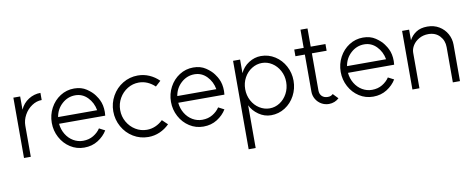

<svg xmlns="http://www.w3.org/2000/svg" viewBox="-74 -1026 4063 1642"><g transform="rotate(-10 1957.5 -205.0)"><path d="M302 -524V-462Q257 -462 216 -434.5Q175 -407 150.5 -362.5Q126 -318 126 -270V0H67V-524H126V-409Q150 -463 198 -493.5Q246 -524 302 -524Z M591 -452Q526 -452 476 -407Q426 -362 415 -294H754Q742 -361 697.5 -406.5Q653 -452 591 -452ZM591 -511Q654 -511 698.5 -481Q743 -451 765.5 -419.5Q788 -388 794 -373Q816 -329 816 -268Q816 -250 814 -236H413Q418 -185 443 -144Q468 -103 507 -80Q546 -57 591 -57Q642 -57 681 -80.5Q720 -104 742 -138L792 -112Q763 -64 711 -31Q659 2 591 2Q525 2 470.5 -33Q416 -68 384.5 -127Q353 -186 353 -254Q353 -323 384.5 -382Q416 -441 470.5 -476Q525 -511 591 -511Z M1284 -114 1330 -70Q1293 -33 1246 -12.5Q1199 8 1147 8Q1076 8 1016.5 -28Q957 -64 922.5 -126Q888 -188 888 -260Q888 -331 922.5 -392.5Q957 -454 1016.5 -490Q1076 -526 1147 -526Q1199 -526 1246 -505.5Q1293 -485 1330 -448L1284 -406Q1255 -434 1219.5 -449.5Q1184 -465 1145 -465Q1092 -465 1047 -437.5Q1002 -410 975 -363Q948 -316 948 -260Q948 -204 975 -157Q1002 -110 1047 -82.5Q1092 -55 1145 -55Q1184 -55 1219.5 -70.5Q1255 -86 1284 -114Z M1626 -452Q1561 -452 1511 -407Q1461 -362 1450 -294H1789Q1777 -361 1732.5 -406.5Q1688 -452 1626 -452ZM1626 -511Q1689 -511 1733.5 -481Q1778 -451 1800.5 -419.5Q1823 -388 1829 -373Q1851 -329 1851 -268Q1851 -250 1849 -236H1448Q1453 -185 1478 -144Q1503 -103 1542 -80Q1581 -57 1626 -57Q1677 -57 1716 -80.5Q1755 -104 1777 -138L1827 -112Q1798 -64 1746 -31Q1694 2 1626 2Q1560 2 1505.5 -33Q1451 -68 1419.5 -127Q1388 -186 1388 -254Q1388 -323 1419.5 -382Q1451 -441 1505.5 -476Q1560 -511 1626 -511Z M2388 -251Q2388 -305 2363.5 -350Q2339 -395 2298.5 -421Q2258 -447 2211 -447Q2164 -447 2122.5 -421Q2081 -395 2056.5 -350Q2032 -305 2032 -251Q2032 -196 2056.5 -150.5Q2081 -105 2122.5 -79Q2164 -53 2211 -53Q2258 -53 2298.5 -79Q2339 -105 2363.5 -150.5Q2388 -196 2388 -251ZM1972 -508H2033V-390Q2057 -443 2107 -475Q2157 -507 2213 -507Q2279 -507 2334 -472Q2389 -437 2420.5 -378Q2452 -319 2452 -251Q2452 -182 2420.5 -122.5Q2389 -63 2334 -28Q2279 7 2213 7Q2155 7 2105.5 -27.5Q2056 -62 2033 -111V260H1972Z M2717 -2Q2681 -2 2651 -19.5Q2621 -37 2603.5 -67Q2586 -97 2586 -132V-454H2504V-512H2586V-670H2647V-512H2775V-454H2647V-132Q2647 -100 2666 -81.5Q2685 -63 2717 -63Q2732 -63 2742 -67Q2752 -71 2762 -80L2804 -36Q2787 -20 2764.5 -11Q2742 -2 2717 -2Z M3100 -452Q3035 -452 2985 -407Q2935 -362 2924 -294H3263Q3251 -361 3206.5 -406.5Q3162 -452 3100 -452ZM3100 -511Q3163 -511 3207.5 -481Q3252 -451 3274.5 -419.5Q3297 -388 3303 -373Q3325 -329 3325 -268Q3325 -250 3323 -236H2922Q2927 -185 2952 -144Q2977 -103 3016 -80Q3055 -57 3100 -57Q3151 -57 3190 -80.5Q3229 -104 3251 -138L3301 -112Q3272 -64 3220 -31Q3168 2 3100 2Q3034 2 2979.5 -33Q2925 -68 2893.5 -127Q2862 -186 2862 -254Q2862 -323 2893.5 -382Q2925 -441 2979.5 -476Q3034 -511 3100 -511Z M3655 -443Q3611 -443 3575.5 -423Q3540 -403 3520.5 -372Q3501 -341 3501 -308V0H3440V-509H3501V-417Q3522 -457 3560.5 -482.5Q3599 -508 3658 -508Q3716 -508 3760 -481.5Q3804 -455 3828.5 -411Q3853 -367 3853 -316V0H3791V-306Q3791 -364 3754 -403.5Q3717 -443 3655 -443Z"/></g></svg>

Font: SUIT Light
Style: Regular
Weight: 300
Designer: Sunn Youn; Korean Glyphs from Source Han Sans (Sandoll Communications; Soo-young Jang, Joo-yeon Kang)
Foundry: Sunn
Version: Version 1.006